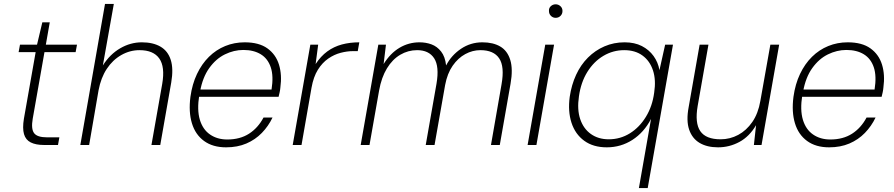

<svg xmlns="http://www.w3.org/2000/svg" viewBox="-20 -740 4565 980"><path d="M204 0Q163 0 137 -13Q111 -26 102.5 -55.5Q94 -85 102 -134L162 -474H75L82 -512H169L196 -626H234L214 -512H373L366 -474H207L147 -134Q138 -82 154 -60.5Q170 -39 220 -39H283L276 0Z M390 0 516 -720H561L505 -406Q541 -463 593.5 -493.5Q646 -524 704 -524Q761 -524 799 -502Q837 -480 851.5 -434.5Q866 -389 854 -319L798 0H753L808 -312Q823 -399 793 -441.5Q763 -484 692 -484Q643 -484 599 -459Q555 -434 525 -388.5Q495 -343 483 -279L435 0Z M1134 12Q1066 12 1021.5 -20.5Q977 -53 959.5 -111Q942 -169 952 -246Q961 -311 985.5 -362.5Q1010 -414 1046.5 -450Q1083 -486 1129.5 -505Q1176 -524 1229 -524Q1302 -524 1345 -493Q1388 -462 1404 -410Q1420 -358 1411 -293Q1410 -281 1407.5 -269.5Q1405 -258 1402 -246H983L990 -283H1366Q1377 -352 1362 -396.5Q1347 -441 1311 -463Q1275 -485 1222 -485Q1174 -485 1128 -462.5Q1082 -440 1048 -392.5Q1014 -345 1001 -272L997 -254Q985 -179 1000 -129Q1015 -79 1052 -53.5Q1089 -28 1140 -28Q1205 -28 1251 -57.5Q1297 -87 1325 -140H1371Q1350 -96 1316.5 -61.5Q1283 -27 1237.5 -7.5Q1192 12 1134 12Z M1474 0 1564 -512H1604L1591 -413Q1617 -453 1650.5 -477.5Q1684 -502 1725 -513Q1766 -524 1814 -524L1806 -479H1781Q1752 -479 1719 -470.5Q1686 -462 1655.5 -441Q1625 -420 1602.5 -384Q1580 -348 1570 -292L1519 0Z M1821 0 1911 -512H1950L1938 -413Q1972 -468 2019 -496Q2066 -524 2121 -524Q2154 -524 2182.5 -513.5Q2211 -503 2231.5 -477Q2252 -451 2257 -406Q2284 -458 2333 -491Q2382 -524 2442 -524Q2497 -524 2533.5 -502.5Q2570 -481 2584.5 -434Q2599 -387 2586 -313L2531 0H2486L2540 -310Q2556 -400 2528 -442Q2500 -484 2432 -484Q2392 -484 2355 -464Q2318 -444 2290.5 -404.5Q2263 -365 2252 -306L2198 0H2153L2208 -313Q2223 -401 2196 -442.5Q2169 -484 2109 -484Q2063 -484 2023 -460.5Q1983 -437 1955 -391Q1927 -345 1915 -278L1866 0Z M2673 0 2763 -512H2808L2718 0ZM2816 -649Q2802 -649 2792 -659Q2782 -669 2782 -684Q2781 -699 2791.5 -708.5Q2802 -718 2816 -718Q2830 -718 2840.5 -708.5Q2851 -699 2851 -684Q2851 -669 2841 -659Q2831 -649 2816 -649Z M3241 220 3303 -133Q3267 -64 3208 -26Q3149 12 3077 12Q3008 12 2962 -21.5Q2916 -55 2897 -113.5Q2878 -172 2888 -246Q2897 -307 2920.5 -358Q2944 -409 2981 -446Q3018 -483 3065.5 -503.5Q3113 -524 3168 -524Q3219 -524 3256 -505Q3293 -486 3316 -454Q3339 -422 3346 -382L3375 -512H3415L3286 220ZM3087 -29Q3146 -29 3195 -59.5Q3244 -90 3277 -144Q3310 -198 3319 -267Q3329 -332 3313 -380.5Q3297 -429 3259.5 -456.5Q3222 -484 3166 -484Q3109 -484 3060 -455Q3011 -426 2978 -373Q2945 -320 2935 -248Q2925 -181 2941.5 -132Q2958 -83 2996 -56Q3034 -29 3087 -29Z M3645 12Q3589 12 3551 -10.5Q3513 -33 3497.5 -78.5Q3482 -124 3495 -193L3551 -512H3596L3541 -199Q3526 -112 3554.5 -70.5Q3583 -29 3658 -29Q3706 -29 3748 -51.5Q3790 -74 3820 -117.5Q3850 -161 3861 -225L3912 -512H3957L3867 0H3828L3839 -101Q3805 -43 3754 -15.5Q3703 12 3645 12Z M4212 12Q4144 12 4099.5 -20.5Q4055 -53 4037.5 -111Q4020 -169 4030 -246Q4039 -311 4063.5 -362.5Q4088 -414 4124.5 -450Q4161 -486 4207.5 -505Q4254 -524 4307 -524Q4380 -524 4423 -493Q4466 -462 4482 -410Q4498 -358 4489 -293Q4488 -281 4485.5 -269.5Q4483 -258 4480 -246H4061L4068 -283H4444Q4455 -352 4440 -396.5Q4425 -441 4389 -463Q4353 -485 4300 -485Q4252 -485 4206 -462.5Q4160 -440 4126 -392.5Q4092 -345 4079 -272L4075 -254Q4063 -179 4078 -129Q4093 -79 4130 -53.5Q4167 -28 4218 -28Q4283 -28 4329 -57.5Q4375 -87 4403 -140H4449Q4428 -96 4394.5 -61.5Q4361 -27 4315.5 -7.5Q4270 12 4212 12Z"/></svg>

Font: DM Sans 12pt ExtraLight
Style: Italic
Weight: 250
Italic angle: -10°
Version: Version 4.004;gftools[0.9.30]